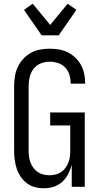

<svg xmlns="http://www.w3.org/2000/svg" viewBox="-20 -1005 540 1033"><path d="M215 8Q191 8 167 1.5Q143 -5 123.5 -20Q104 -35 90.5 -55.5Q77 -76 69.5 -99Q62 -122 59 -146.5Q56 -171 56 -195V-540Q56 -566 60 -592.5Q64 -619 75 -643Q86 -667 104 -687Q122 -707 145 -720Q168 -733 194.5 -738Q221 -743 247 -743Q272 -743 296.5 -739Q321 -735 343.5 -724Q366 -713 384.5 -695.5Q403 -678 415 -656.5Q427 -635 432.5 -610.5Q438 -586 438 -561V-555H360V-559Q360 -582 353 -604Q346 -626 330 -642.5Q314 -659 292 -666Q270 -673 247 -673Q222 -673 198.5 -663.5Q175 -654 160 -634Q145 -614 139.5 -589.5Q134 -565 134 -540V-195Q134 -179 136 -162.5Q138 -146 144 -130.5Q150 -115 160 -101.5Q170 -88 183.5 -79Q197 -70 213.5 -66Q230 -62 246 -62Q262 -62 278.5 -66Q295 -70 308.5 -79Q322 -88 332 -101.5Q342 -115 348 -130.5Q354 -146 356 -162.5Q358 -179 358 -195V-330H250V-400H436V0H366V-118Q359 -92 346.5 -68Q334 -44 314 -26Q294 -8 268 0Q242 8 215 8ZM204 -815 109 -952 156 -985 250 -871 344 -985 391 -952 296 -815Z"/></svg>

Font: Iosevka Custom
Style: Regular
Weight: 400
Monospace: yes
Designer: Belleve Invis
Foundry: Belleve Invis
Version: Version 32.5.0; ttfautohint (v1.8.4)